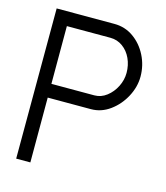

<svg xmlns="http://www.w3.org/2000/svg" viewBox="-106 -782 747 864"><g transform="rotate(15 267.5 -350.0)"><path d="M50 0 51 -700H320Q370 -700 409.5 -672Q449 -644 472 -598.5Q495 -553 495 -501Q495 -453 470.5 -407Q446 -361 405.5 -331.5Q365 -302 317 -302H116V0ZM116 -366H316Q347 -366 373 -386Q399 -406 414.5 -437Q430 -468 430 -501Q430 -537 416 -567.5Q402 -598 376.5 -616.5Q351 -635 319 -635H116Z"/></g></svg>

Font: Kulim Park Light
Style: Regular
Weight: 300
Designer: Noponies / Dale Sattler
Foundry: Noponies
Version: Version 1.000; ttfautohint (v1.8.3)